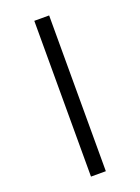

<svg xmlns="http://www.w3.org/2000/svg" viewBox="-169 -874 770 1056"><g transform="rotate(-20 216.5 -346.0)"><path d="M172.9 109.9V-801.8H259.8V109.9Z"/></g></svg>

Font: Literata Book SemiBold
Style: Regular
Weight: 600
Designer: Latin by Veronika Burian and Jose Scaglione. Greek by Irene Vlachou. Cyrillic by Vera Evstafieva
Foundry: TypeTogether
Version: Version 2.003;PS 002.003;hotconv 1.0.88;makeotf.lib2.5.64775